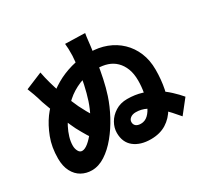

<svg xmlns="http://www.w3.org/2000/svg" viewBox="-170 -1023 1339 1280"><g transform="rotate(-30 500.0 -383.5)"><path d="M621 -798Q616 -770 613.5 -744Q611 -718 609 -705Q603 -655 594 -594Q585 -533 572 -472Q559 -411 542 -359Q520 -292 484 -225Q448 -158 403 -103Q358 -48 307 -15Q256 18 204 18Q161 18 125 -2Q89 -22 67.5 -63Q46 -104 46 -163Q46 -250 73 -320.5Q100 -391 138 -443Q171 -487 215 -528Q259 -569 314 -601Q369 -633 436 -652Q503 -671 581 -671Q651 -671 710 -648.5Q769 -626 813 -584Q857 -542 881.5 -483.5Q906 -425 906 -352Q906 -275 892 -205.5Q878 -136 847.5 -81.5Q817 -27 767.5 4Q718 35 648 35Q568 35 519.5 -3.5Q471 -42 471 -115Q471 -154 492 -191Q513 -228 552 -252.5Q591 -277 643 -277Q703 -277 754.5 -261Q806 -245 849 -218.5Q892 -192 927 -159.5Q962 -127 988 -96L906 8Q886 -16 858.5 -46.5Q831 -77 798.5 -105.5Q766 -134 728.5 -153Q691 -172 649 -172Q623 -172 607 -159.5Q591 -147 591 -129Q591 -110 604 -99Q617 -88 642 -88Q673 -88 697 -110.5Q721 -133 736.5 -171Q752 -209 760.5 -255Q769 -301 769 -347Q769 -400 754 -438.5Q739 -477 712.5 -503Q686 -529 650 -541Q614 -553 570 -553Q491 -553 430 -527.5Q369 -502 325 -462.5Q281 -423 248 -379Q228 -352 211 -319Q194 -286 184 -252.5Q174 -219 174 -188Q174 -165 184 -146Q194 -127 212 -127Q233 -127 260 -149Q287 -171 316 -209Q345 -247 370.5 -294.5Q396 -342 413 -393Q430 -445 442.5 -503Q455 -561 462.5 -616Q470 -671 472 -710Q473 -745 472 -762Q471 -779 469 -802ZM231 -719Q239 -676 251.5 -631.5Q264 -587 278.5 -544.5Q293 -502 308.5 -465Q324 -428 338 -398Q368 -338 394 -297Q420 -256 450 -218L363 -108Q346 -127 328 -150Q310 -173 290.5 -205Q271 -237 248 -280Q230 -317 211 -362.5Q192 -408 175 -455Q158 -502 143 -543Q138 -561 133 -576.5Q128 -592 121 -612.5Q114 -633 101 -665Z"/></g></svg>

Font: Noto Sans SC ExtraBold
Style: Regular
Weight: 800
Designer: Ryoko NISHIZUKA 西塚涼子 (kana, bopomofo & ideographs); Paul D. Hunt (Latin, Greek & Cyrillic); Sandoll Communications 산돌커뮤니
Foundry: Adobe
Version: Version 2.004-H2;hotconv 1.0.118;makeotfexe 2.5.65603